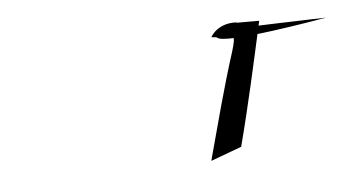

<svg xmlns="http://www.w3.org/2000/svg" viewBox="-30 -482 522 285"><g transform="rotate(-5 231.5 -340.0)"><path d="M291 -422 299 -421C307 -408 463 -436 463 -436C463 -436 301 -432 303 -429V-423C325 -424 328 -424 320 -398C303 -345 290 -294 275 -239L321 -256C337 -317 350 -377 364 -440H330C337 -440 306 -446 291 -422Z"/></g></svg>

Font: Zinc
Style: Obl
Weight: 400
Version: Version 1